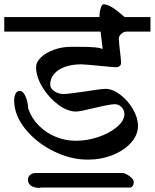

<svg xmlns="http://www.w3.org/2000/svg" viewBox="-30 -698 733 910"><path d="M441.4 -617.2Q441.4 -641.1 447.3 -659.4Q453.1 -677.7 460.4 -677.7Q478 -677.7 502.7 -662.4Q527.3 -647 560.5 -617.2H683.1V-548.3H570.8Q557.1 -548.3 545.2 -538.1Q533.2 -527.8 533.2 -513.7Q533.2 -505.4 535.4 -484.4Q537.6 -463.4 538.6 -455.6Q543.9 -412.6 543.9 -399.4Q543.9 -391.1 537.1 -385.3Q530.3 -379.4 521 -379.4Q505.9 -379.4 445.8 -385.7Q369.6 -393.1 355 -393.1Q310.5 -393.1 277.3 -380.9Q244.1 -368.7 226.1 -347.2Q208 -325.7 208 -297.9Q208 -278.8 227.5 -265.6Q247.1 -252.4 271.5 -252.4Q287.1 -252.4 326.7 -258.1Q366.2 -263.7 377.4 -265.1Q383.8 -266.1 419.9 -271.5Q456.1 -276.9 469.7 -276.9Q503.9 -276.9 540 -249.3Q576.2 -221.7 600.1 -180.7Q624 -139.6 624 -101.6Q624 -59.1 591.6 -22.2Q559.1 14.6 504.2 36.6Q449.2 58.6 386.2 58.6Q303.7 58.6 222.2 17.8Q140.6 -22.9 88.9 -88.1Q37.1 -153.3 37.1 -221.7Q37.1 -240.7 43.7 -253.9Q50.3 -267.1 63 -267.1Q79.6 -267.1 90.8 -241.5Q102.1 -215.8 104 -182.6Q119.6 -137.7 153.6 -103.3Q187.5 -68.8 233.4 -49.8Q279.3 -30.8 329.6 -30.8Q383.8 -30.8 437.3 -49.1Q490.7 -67.4 525.1 -96.9Q559.6 -126.5 559.6 -157.2Q559.6 -175.8 546.4 -189.9Q533.2 -204.1 513.7 -204.1Q492.2 -204.1 414.1 -185.5Q379.4 -177.2 359.6 -173.3Q339.8 -169.4 329.6 -169.4Q289.6 -169.4 245.1 -202.6Q200.7 -235.8 170.9 -285.2Q141.1 -334.5 141.1 -379.4Q141.1 -404.3 164.6 -426.5Q188 -448.7 226.1 -462.4Q264.2 -476.1 305.7 -476.1H341.3Q389.6 -476.1 417.2 -473.9Q444.8 -471.7 453.1 -466.3H456.5L446.8 -548.3H-9.8V-617.2ZM158.2 192.4H153.3Q132.3 192.4 117.4 182.4Q102.5 172.4 102.5 153.3Q102.5 139.6 113.3 130.9Q124 122.1 137.2 122.1H551.3Q559.6 122.1 572.3 129.2Q585 136.2 594.5 146.2Q604 156.2 604 164.1Q604 176.3 598.6 183.6Q593.3 190.9 585.9 190.9H164.1Q162.6 190.9 161.1 191.7Q159.7 192.4 158.2 192.4Z"/></svg>

Font: Dekko
Style: Regular
Weight: 400
Designer: Multiple
Foundry: Sorkin Type
Version: Version 2.001